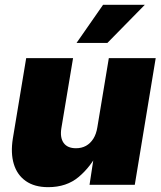

<svg xmlns="http://www.w3.org/2000/svg" viewBox="-20 -772 672 802"><path d="M181.2 9.8Q124 9.8 87.6 -15.9Q51.3 -41.5 37.6 -87.2Q23.9 -132.8 33.7 -193.8L89.4 -529.3H285.2L236.3 -236.3Q230 -197.3 245.8 -175Q261.7 -152.8 297.4 -152.8Q320.8 -152.8 339.1 -162.8Q357.4 -172.9 369.9 -192.6Q382.3 -212.4 386.7 -240.7L434.6 -529.3H630.4L543 0H354L375.5 -141.1H392.1Q359.9 -76.2 309.1 -33.2Q258.3 9.8 181.2 9.8ZM299.8 -592.8 410.6 -752H585L428.7 -592.8Z"/></svg>

Font: Inter 24pt Black
Style: Italic
Weight: 900
Italic angle: -9.3988°
Designer: Rasmus Andersson
Foundry: rsms
Version: Version 4.001;git-66647c0bb